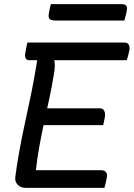

<svg xmlns="http://www.w3.org/2000/svg" viewBox="-20 -905 644 925"><path d="M112 -700H579Q590 -700 595.5 -695.5Q601 -691 603 -683Q605 -675 604 -666Q601 -652 598 -640Q595 -628 591 -615H118Q111 -615 106.5 -620Q102 -625 101 -633Q100 -641 102 -650Q104 -664 106.5 -675.5Q109 -687 112 -700ZM168 -383H461Q472 -383 477.5 -377.5Q483 -372 485 -363.5Q487 -355 486 -346Q485 -340 483.5 -332.5Q482 -325 480.5 -317Q479 -309 477 -302H154ZM103 0Q92 0 82.5 -3.5Q73 -7 66 -14Q59 -21 55.5 -31Q52 -41 54 -54Q61 -110 71.5 -168Q82 -226 94.5 -285.5Q107 -345 120 -405Q133 -465 144 -525.5Q155 -586 164 -646L252 -647L239 -625Q244 -609 244 -589.5Q244 -570 239 -544Q230 -487 217.5 -430Q205 -373 192.5 -315Q180 -257 169.5 -199.5Q159 -142 153 -85H466Q482 -85 489.5 -77Q497 -69 495 -52Q493 -40 490 -26.5Q487 -13 483 0ZM225 -885H567Q582 -885 588 -877.5Q594 -870 591 -856Q589 -842 585.5 -829.5Q582 -817 579 -806H249Q235 -806 226.5 -809Q218 -812 215.5 -819.5Q213 -827 215 -838Q217 -851 219.5 -862.5Q222 -874 225 -885Z"/></svg>

Font: Rec Mono Semicasual
Style: Italic
Weight: 400
Italic angle: -10°
Version: Version 1.085; ttfautohint (v1.8.4.7-5d5b)